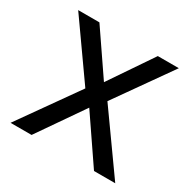

<svg xmlns="http://www.w3.org/2000/svg" viewBox="-126 -660 781 783"><g transform="rotate(30 264.5 -268.0)"><path d="M212 -274 27 -536H127L265 -334L402 -536H501L316 -274L511 0H411L265 -214L117 0H18Z"/></g></svg>

Font: Noto Sans Myanmar UI
Style: Regular
Weight: 400
Designer: Monotype Design Team
Foundry: Monotype Imaging Inc.
Version: Version 2.103; ttfautohint (v1.8.4.7-5d5b)